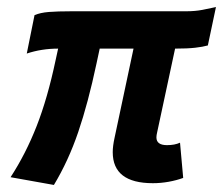

<svg xmlns="http://www.w3.org/2000/svg" viewBox="-20 -508 633 545"><path d="M133 17 10 -5Q53 -71 84 -150Q115 -229 138 -338L145 -370Q98 -370 56 -356L78 -465Q94 -472 118.5 -474Q143 -476 183 -476H508Q534 -476 554.5 -480Q575 -484 593 -488L570 -379Q556 -375 534 -372.5Q512 -370 477 -370L426 -132Q425 -128 424.5 -124.5Q424 -121 424 -118Q424 -96 454 -96Q476 -96 491 -103L500 -3Q481 4 458.5 8Q436 12 414 12Q300 12 300 -76Q300 -93 305 -116L359 -370H263L254 -328Q230 -215 202 -133Q174 -51 133 17Z"/></svg>

Font: Sometype Mono
Style: Bold Italic
Weight: 700
Italic angle: -12°
Monospace: yes
Designer: Ryoichi Tsunekawa
Foundry: Dharma Type
Version: Version 1.000; ttfautohint (v1.8.3)